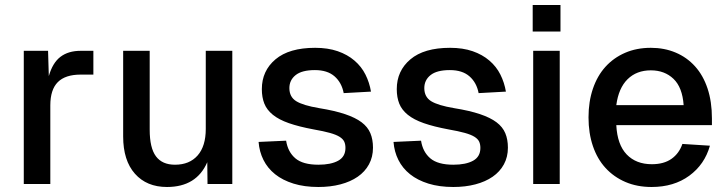

<svg xmlns="http://www.w3.org/2000/svg" viewBox="-20 -735 2908 767"><path d="M75 0V-532H172L175 -431Q190 -484 221.5 -508Q253 -532 302 -532H353V-437H302Q241 -437 211 -407Q181 -377 181 -314V0Z M647 12Q566 12 519 -41Q472 -94 472 -190V-532H578V-217Q578 -144 603 -110.5Q628 -77 679 -77Q737 -77 769.5 -114Q802 -151 802 -220V-532H908V0H809L808 -87Q765 12 647 12Z M1252 12Q1196 12 1152.5 -1.5Q1109 -15 1079 -39Q1049 -63 1032.5 -96Q1016 -129 1013 -168L1123 -173Q1130 -128 1160 -102.5Q1190 -77 1252 -77Q1302 -77 1331 -93Q1360 -109 1360 -144Q1360 -159 1355 -169.5Q1350 -180 1336.5 -188.5Q1323 -197 1298 -204Q1273 -211 1233 -218Q1174 -229 1134 -243Q1094 -257 1070 -276.5Q1046 -296 1036 -321Q1026 -346 1026 -379Q1026 -452 1080.5 -498Q1135 -544 1239 -544Q1290 -544 1329 -530.5Q1368 -517 1396 -493Q1424 -469 1440 -437Q1456 -405 1462 -369L1353 -363Q1345 -405 1316.5 -430Q1288 -455 1238 -455Q1186 -455 1161 -435Q1136 -415 1136 -383Q1136 -348 1163 -331Q1190 -314 1255 -303Q1317 -293 1358.5 -279Q1400 -265 1424.5 -246.5Q1449 -228 1459.5 -203Q1470 -178 1470 -145Q1470 -108 1454 -78.5Q1438 -49 1409 -29Q1380 -9 1340 1.5Q1300 12 1252 12Z M1791 12Q1735 12 1691.5 -1.5Q1648 -15 1618 -39Q1588 -63 1571.5 -96Q1555 -129 1552 -168L1662 -173Q1669 -128 1699 -102.5Q1729 -77 1791 -77Q1841 -77 1870 -93Q1899 -109 1899 -144Q1899 -159 1894 -169.5Q1889 -180 1875.5 -188.5Q1862 -197 1837 -204Q1812 -211 1772 -218Q1713 -229 1673 -243Q1633 -257 1609 -276.5Q1585 -296 1575 -321Q1565 -346 1565 -379Q1565 -452 1619.5 -498Q1674 -544 1778 -544Q1829 -544 1868 -530.5Q1907 -517 1935 -493Q1963 -469 1979 -437Q1995 -405 2001 -369L1892 -363Q1884 -405 1855.5 -430Q1827 -455 1777 -455Q1725 -455 1700 -435Q1675 -415 1675 -383Q1675 -348 1702 -331Q1729 -314 1794 -303Q1856 -293 1897.5 -279Q1939 -265 1963.5 -246.5Q1988 -228 1998.5 -203Q2009 -178 2009 -145Q2009 -108 1993 -78.5Q1977 -49 1948 -29Q1919 -9 1879 1.5Q1839 12 1791 12Z M2110 0V-532H2216V0ZM2108 -609V-715H2219V-609Z M2583 12Q2525 12 2478.5 -8Q2432 -28 2399 -64Q2366 -100 2348.5 -151.5Q2331 -203 2331 -266Q2331 -329 2348.5 -380.5Q2366 -432 2398.5 -468Q2431 -504 2477 -524Q2523 -544 2580 -544Q2634 -544 2679 -525Q2724 -506 2756.5 -470Q2789 -434 2806.5 -381.5Q2824 -329 2824 -262V-235H2442Q2446 -157 2483.5 -118Q2521 -79 2584 -79Q2632 -79 2662.5 -100.5Q2693 -122 2706 -160L2816 -153Q2795 -78 2733.5 -33Q2672 12 2583 12ZM2711 -315Q2706 -386 2670.5 -420Q2635 -454 2580 -454Q2523 -454 2487 -418.5Q2451 -383 2442 -315Z"/></svg>

Font: Geist Med
Style: Regular
Weight: 400
Designer: Basement.studio, Andrés Briganti, Mateo Zaragoza
Foundry: Basement.studio, Vercel, Andrés Briganti, Guido Ferreyra, Mateo Zaragoza
Version: Version 1.401